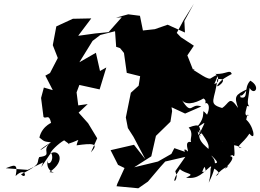

<svg xmlns="http://www.w3.org/2000/svg" viewBox="-20 -946 1398 1033"><path d="M931 0C927 43 896 38 948 -36C982 -6 1037 -15 981 10C1048 19 1068 -14 1122 -59C1103 -26 1122 -37 1103 37C1166 -89 1121 -94 1118 -109C1170 -59 1151 -65 1077 -73C1073 -49 1105 -19 1068 -21C1071 -28 1074 -47 1095 -61C1119 -44 1185 -20 1141 1C1177 -48 1240 -67 1188 -37C1279 -128 1188 -95 1230 -112C1256 -81 1229 -186 1244 -181C1233 -170 1167 -184 1179 -188C1155 -118 1210 -196 1281 -149C1239 -155 1286 -171 1322 -227C1362 -177 1343 -279 1297 -308C1302 -253 1308 -352 1317 -324C1273 -319 1337 -399 1296 -405C1282 -407 1283 -375 1321 -374C1305 -389 1318 -422 1323 -473C1347 -430 1386 -477 1327 -512C1287 -473 1322 -408 1273 -423C1277 -459 1265 -398 1310 -466C1243 -435 1240 -426 1261 -365C1212 -436 1215 -390 1175 -365C1094 -388 1139 -409 1149 -520C1227 -530 1129 -457 1152 -491C1173 -522 1203 -534 1227 -548C1217 -575 1199 -546 1138 -548C1135 -559 1179 -508 1133 -494C1167 -566 1139 -538 1111 -523C1085 -520 1025 -575 999 -578L978 -526L963 -493L1027 -575L1018 -572L988 -648L1023 -700L953 -746L931 -769L967 -836L1023 -926L972 -833L975 -771L882 -813L813 -789L749 -782L733 -861L670 -869L604 -851L635 -853L564 -773L492 -766L398 -753L381 -721L404 -758L471 -847L372 -845L283 -804L264 -703L291 -634L249 -553L224 -539L264 -461L216 -475L201 -419L214 -317C227 -303 244 -338 255 -284C275 -293 207 -274 192 -206C218 -186 213 -185 254 -180C175 -131 181 -120 255 -180C194 -135 271 -111 191 -101C174 -69 210 -67 93 -8C127 27 122 -56 64 1C80 -75 51 -55 11 -41L129 -32L212 -72L202 -47L255 -125C278 -77 227 -43 238 -90C215 -7 318 -13 246 -20C340 -82 294 -148 252 -120C247 -128 295 -175 325 -191C378 -154 337 -177 349 -173C421 -196 400 -206 392 -164C477 -176 516 -176 469 -126L503 -202L454 -283L403 -340L452 -386L401 -379L392 -449L407 -489L516 -465L552 -583L518 -564L496 -662L407 -611L478 -726L520 -758L599 -778L605 -694L626 -687L647 -661L662 -554L734 -536L726 -485L684 -447L657 -314L668 -257L716 -182L696 -214L762 -89L701 -167L575 -138L615 -59L650 -42L611 43L607 56L724 67L776 31L842 -47L869 -77L977 -102L923 -25ZM903 -369 976 -335 1063 -373C1004 -396 1014 -317 957 -411C973 -382 1020 -382 1083 -421C1072 -437 1038 -417 1051 -432C998 -407 1108 -442 1082 -383C1083 -403 1121 -389 1094 -329C1048 -377 1107 -323 1029 -253C1089 -286 1095 -315 1049 -218C1032 -272 1064 -196 1050 -249C1116 -163 1104 -156 1097 -129C1139 -134 1047 -167 1052 -221C1079 -195 1041 -229 1064 -226C1048 -261 1066 -287 995 -260C1024 -228 1000 -200 1008 -182C968 -190 996 -132 991 -131C953 -168 978 -96 1013 -116L918 -149L902 -118L830 -77L702 -46L794 -105L819 -215L897 -291L906 -348Z"/></svg>

Font: Hussar Lance
Style: Italic
Weight: 700
Foundry: Cannot Into Space Fonts, PlusOne Fonts
Version: Version 2.27